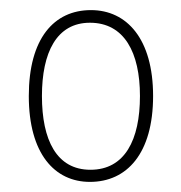

<svg xmlns="http://www.w3.org/2000/svg" viewBox="-20 -740 359 380"><path d="M158 -380C231 -380 283 -436 283 -550C283 -663 231 -720 160 -720C87 -720 37 -664 37 -550C37 -436 88 -380 158 -380ZM159 -404C92 -404 63 -463 63 -550C63 -636 92 -695 158 -695C226 -695 257 -636 257 -550C257 -463 227 -404 159 -404Z"/></svg>

Font: Noto Serif Armenian SemiCondensed Thin
Style: Regular
Weight: 100
Width: 4
Designer: Monotype Design Team
Foundry: Monotype Imaging Inc.
Version: Version 2.008